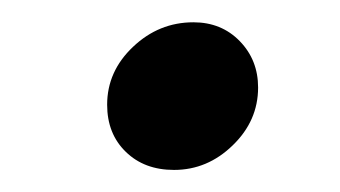

<svg xmlns="http://www.w3.org/2000/svg" viewBox="-20 -340 308 174"><path d="M137.7 -186Q110.8 -186 94 -202.4Q77.1 -218.8 77.1 -245.1Q77.1 -275.4 100.6 -297.6Q124 -319.8 155.3 -319.8Q180.7 -319.8 197.3 -302.7Q213.9 -285.6 213.9 -260.7Q213.9 -230.5 190.9 -208.3Q168 -186 137.7 -186Z"/></svg>

Font: Elstob
Style: Italic
Weight: 400
Italic angle: -20°
Designer: Peter S. Baker
Version: Version 1.015